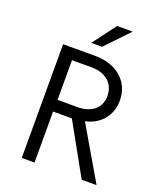

<svg xmlns="http://www.w3.org/2000/svg" viewBox="-160 -993 920 1095"><g transform="rotate(20 299.5 -445.5)"><path d="M252.9 -751H318.4L453.1 -892.1H358.9ZM105 1H182.6V-308.6H296.4L468.8 1H559.1L372.1 -318.8C460.4 -337.4 519 -404.8 519 -497.6C519 -616.7 424.3 -689 302.2 -689H105ZM183.6 -379.9V-620.6H303.2C384.8 -620.6 443.4 -576.2 443.4 -497.6C443.4 -423.3 389.2 -383.8 314.9 -379.9Z"/></g></svg>

Font: HK Grotesk
Style: Regular
Weight: 400
Designer: Alfredo Marco Pradil and Stefan Peev
Foundry: Hanken Design Co.
Version: Version 1.045;PS 001.045;hotconv 1.0.88;makeotf.lib2.5.64775